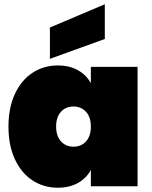

<svg xmlns="http://www.w3.org/2000/svg" viewBox="-20 -880 720 907"><path d="M20 -282.2Q20 -371.1 50.5 -436.5Q81.1 -502 134 -536.4Q187 -570.8 252.9 -570.8Q308.1 -570.8 348.1 -548.3Q388.2 -525.9 409.2 -486.8V-564H629.9V0H409.2V-77.1Q388.2 -38.1 348.1 -15.6Q308.1 6.8 252.9 6.8Q187 6.8 134 -27.6Q81.1 -62 50.5 -127.4Q20 -192.9 20 -282.2ZM215.8 -602.1V-750L475.1 -859.9V-695.8ZM245.1 -282.2Q245.1 -237.3 268.1 -212.2Q291 -187 327.1 -187Q363.3 -187 386.2 -211.9Q409.2 -236.8 409.2 -282.2Q409.2 -327.1 386 -352.1Q362.8 -377 327.1 -377Q291 -377 268.1 -352.1Q245.1 -327.1 245.1 -282.2Z"/></svg>

Font: Poppins Black
Style: Regular
Weight: 900
Designer: Ninad Kale (Devanagari), Jonny Pinhorn (Latin)
Foundry: Indian Type Foundry
Version: 4.004